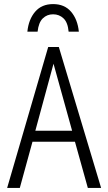

<svg xmlns="http://www.w3.org/2000/svg" viewBox="-20 -920 530 940"><path d="M15 0 216 -690H268L475 0H410L347 -226H139L77 0ZM153 -280H333L242 -608ZM366 -765H316Q312 -810 291 -830Q270 -850 240 -850Q210 -850 189.5 -830Q169 -810 164 -765H114Q120 -825 152 -862.5Q184 -900 240 -900Q296 -900 328 -862.5Q360 -825 366 -765Z"/></svg>

Font: Radio Canada Condensed Light
Style: Regular
Weight: 300
Width: 3
Designer: Charles Daoud, Etienne Aubert Bonn, Alexandre Saumier Demers, Jacques Le Bailly
Foundry: Radio-Canada
Version: Version 2.104; ttfautohint (v1.8.4.7-5d5b);gftools[0.9.28.de